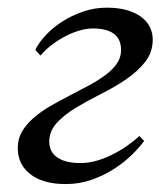

<svg xmlns="http://www.w3.org/2000/svg" viewBox="-20 -460 430 491"><path d="M25.4 -81.1Q25.4 -105 36.6 -124Q47.9 -143.1 66.7 -159.2Q85.4 -175.3 109.1 -189Q132.8 -202.6 157.5 -215.3Q182.1 -228 205.8 -240.7Q229.5 -253.4 248.3 -267.1Q267.1 -280.8 278.3 -296.6Q289.6 -312.5 289.6 -332Q289.6 -342.8 286.4 -352.8Q283.2 -362.8 274.9 -370.6Q266.6 -378.4 252.4 -382.8Q238.3 -387.2 216.8 -387.2Q201.7 -387.2 183.8 -382.1Q166 -377 147.9 -367.7Q129.9 -358.4 113 -345.7Q96.2 -333 83.5 -317.9L70.3 -332.5Q78.6 -350.1 96.4 -369.4Q114.3 -388.7 138.4 -404.3Q162.6 -419.9 191.9 -430.2Q221.2 -440.4 252.9 -440.4Q283.7 -440.4 306.2 -433.6Q328.6 -426.8 342.8 -415.5Q356.9 -404.3 363.8 -389.6Q370.6 -375 370.6 -359.4Q370.6 -326.2 351.1 -301.5Q331.5 -276.9 302 -256.8Q272.5 -236.8 238.3 -219.7Q204.1 -202.6 174.6 -184.8Q145 -167 125.5 -146Q106 -125 106 -97.7Q106 -86.9 110.1 -76.9Q114.3 -66.9 123.8 -59.3Q133.3 -51.8 148.7 -47.4Q164.1 -43 186.5 -43Q206.1 -43 226.6 -48.8Q247.1 -54.7 266.8 -64.5Q286.6 -74.2 304.4 -86.7Q322.3 -99.1 336.4 -112.3L348.6 -99.6Q337.4 -84 317.9 -64.7Q298.3 -45.4 272.5 -28.6Q246.6 -11.7 215.1 -0.5Q183.6 10.7 148.4 10.7Q117.7 10.7 94.7 3.9Q71.8 -2.9 56.4 -15.4Q41 -27.8 33.2 -44.4Q25.4 -61 25.4 -81.1Z"/></svg>

Font: PT Astra Serif
Style: Italic
Weight: 400
Italic angle: -16°
Designer: A.Korolkova, I. Chaeva
Foundry: ParaType Ltd
Version: Version 1.001